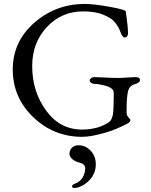

<svg xmlns="http://www.w3.org/2000/svg" viewBox="-20 -683 769 978"><path d="M384 145Q365 141 349.5 128.5Q334 116 334 100Q334 82 346.5 69.5Q359 57 380 57Q416 57 442 85Q468 113 468 154Q468 199 437.5 232.5Q407 266 367 274Q356 276 350.5 272.5Q345 269 348 262.5Q351 256 361 253Q388 243 401 220.5Q414 198 414 174Q414 152 384 145ZM621 -624Q632 -547 632 -512Q632 -504 627.5 -498Q623 -492 617 -492Q603 -492 594 -519Q583 -549 563 -572Q549 -590 507.5 -607.5Q466 -625 404 -625Q293 -625 218.5 -545Q144 -465 144 -346Q144 -217 215 -119.5Q286 -22 401 -23Q480 -24 534 -60Q558 -76 558 -137Q558 -145 559 -168.5Q560 -192 559.5 -206Q559 -220 555 -225Q544 -240 511 -248Q478 -256 457 -256Q452 -256 444.5 -261Q437 -266 437 -273Q437 -280 444.5 -285Q452 -290 457 -290Q481 -290 518 -288Q555 -286 583 -286Q600 -286 627 -288Q654 -290 672 -290Q693 -290 693 -274Q693 -268 685 -262.5Q677 -257 672 -256Q651 -250 642 -239Q633 -228 630 -207Q624 -171 625 -105Q625 -99 631 -89Q633 -86 638.5 -80.5Q644 -75 644 -72Q644 -61 630 -54Q570 -23 523 -9Q445 14 399 14Q254 14 149.5 -86Q45 -186 45 -329Q45 -471 154.5 -567Q264 -663 413 -663Q455 -663 537.5 -648.5Q620 -634 621 -624Z"/></svg>

Font: EB Garamond
Style: SC
Weight: 400
Version: Version 000.010